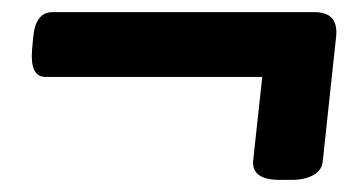

<svg xmlns="http://www.w3.org/2000/svg" viewBox="-20 -369 600 317"><path d="M442 -72Q395 -72 398 -104L413 -242H55Q29 -242 33 -288L35 -309Q39 -349 67 -349H499Q539 -349 535 -309L513 -104Q512 -88 497.5 -80Q483 -72 462 -72Z"/></svg>

Font: Asap
Style: Bold Italic
Weight: 700
Italic angle: -6°
Designer: Pablo Cosgaya
Foundry: Omnibus-Type
Version: Version 3.001; ttfautohint (v1.8.3)